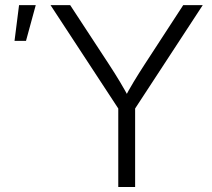

<svg xmlns="http://www.w3.org/2000/svg" viewBox="-20 -748 849 768"><path d="M453.1 0V-314L182.1 -727.5H260.7L416.5 -489.7Q439.5 -454.6 460 -420.4Q480.5 -386.2 501.5 -346.7H473.6Q494.1 -386.7 514.9 -420.9Q535.6 -455.1 558.1 -489.7L712.9 -727.5H791L520.5 -314V0ZM38.1 -584.5 56.2 -727.5H123L84 -584.5Z"/></svg>

Font: Inter 24pt Light
Style: Regular
Weight: 300
Designer: Rasmus Andersson
Foundry: rsms
Version: Version 4.001;git-66647c0bb